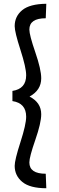

<svg xmlns="http://www.w3.org/2000/svg" viewBox="-20 -751 313 1020"><path d="M46 -214V-268Q119 -279 119 -351Q119 -392 88.5 -486.5Q58 -581 58 -612Q58 -664 98 -697Q138 -730 226 -731L223 -654Q136 -654 136 -594Q136 -565 167.5 -473.5Q199 -382 199 -335Q199 -272 137 -238Q199 -206 199 -144Q199 -98 167.5 -7.5Q136 83 136 112Q136 172 223 172L226 249Q139 249 98.5 215.5Q58 182 58 130Q58 99 88.5 4.5Q119 -90 119 -131Q119 -203 46 -214Z"/></svg>

Font: Fresca
Style: Regular
Weight: 400
Designer: Iván Moreno
Foundry: Fontstage
Version: Version 1.001